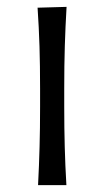

<svg xmlns="http://www.w3.org/2000/svg" viewBox="-20 -539 302 559"><path d="M90.8 0Q93.8 -57.6 95.2 -111.1Q96.7 -164.6 96.7 -228.5V-280.8Q96.7 -348.6 95 -403.8Q93.3 -459 89.4 -516.6L173.8 -519Q170.4 -460.9 168.7 -405Q167 -349.1 167 -280.8V-228.5Q167 -164.6 168.5 -111.1Q169.9 -57.6 173.3 0Z"/></svg>

Font: Pinar-DS3-FD Regular
Style: Regular
Weight: 400
Designer: Amin Abedi
Version: Version 3.000